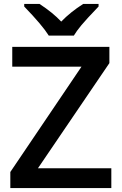

<svg xmlns="http://www.w3.org/2000/svg" viewBox="-20 -951 615 971"><path d="M543 0H32.2V-81.1L392.1 -613.8H42V-713.9H533.2V-631.8L171.9 -100.1H543ZM478.5 -931.2V-918Q417 -854 391.8 -823.7Q366.7 -793.5 353.5 -771H226.6Q194.8 -822.3 102.5 -918V-931.2H179.7Q247.1 -887.2 289.6 -841.8Q336.9 -890.6 400.9 -931.2Z"/></svg>

Font: f0_41264          
Style: Regular
Weight: 600
Foundry: Ascender Corporation
Version: Version 1.10